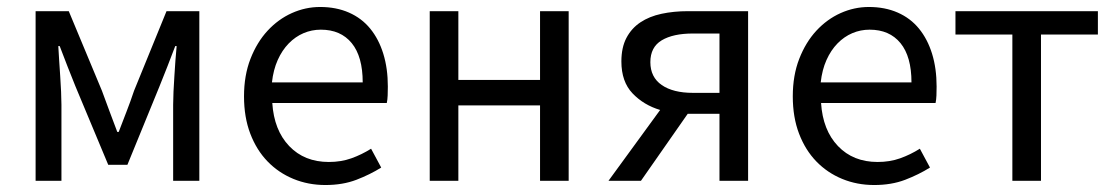

<svg xmlns="http://www.w3.org/2000/svg" viewBox="-20 -518 3191 550"><path d="M82 0V-486H177L272 -258Q283 -228 294 -198.5Q305 -169 316 -140H320Q331 -169 342.5 -198.5Q354 -228 364 -258L457 -486H551V0H476V-218Q476 -234 477 -255.5Q478 -277 479.5 -299.5Q481 -322 482.5 -344.5Q484 -367 486 -386H482Q471 -357 459.5 -327.5Q448 -298 437 -271L345 -46H290L196 -271Q185 -298 173.5 -327.5Q162 -357 151 -386H147Q148 -367 149.5 -344.5Q151 -322 152.5 -299.5Q154 -277 155 -255.5Q156 -234 156 -218V0Z M912 12Q863 12 820.5 -5.5Q778 -23 746.5 -55.5Q715 -88 697 -135Q679 -182 679 -242Q679 -302 697.5 -349.5Q716 -397 746.5 -430Q777 -463 816 -480.5Q855 -498 897 -498Q943 -498 979.5 -482Q1016 -466 1040.5 -436Q1065 -406 1078 -364Q1091 -322 1091 -270Q1091 -257 1090.5 -244.5Q1090 -232 1088 -223H760Q765 -145 808.5 -99.5Q852 -54 922 -54Q957 -54 986.5 -64.5Q1016 -75 1043 -92L1072 -38Q1040 -18 1001 -3Q962 12 912 12ZM759 -282H1019Q1019 -356 987.5 -394.5Q956 -433 899 -433Q873 -433 849.5 -423Q826 -413 807 -393.5Q788 -374 775.5 -346Q763 -318 759 -282Z M1211 0V-486H1293V-289H1527V-486H1609V0H1527V-216H1293V0Z M2041 0V-192H1951H1950L1816 0H1723L1871 -203Q1824 -217 1792 -250.5Q1760 -284 1760 -342Q1760 -382 1774.5 -409.5Q1789 -437 1814.5 -454Q1840 -471 1875 -478.5Q1910 -486 1951 -486H2123V0ZM1965 -252H2041V-422H1965Q1908 -422 1875.5 -402.5Q1843 -383 1843 -340Q1843 -297 1875.5 -274.5Q1908 -252 1965 -252Z M2484 12Q2435 12 2392.5 -5.5Q2350 -23 2318.5 -55.5Q2287 -88 2269 -135Q2251 -182 2251 -242Q2251 -302 2269.5 -349.5Q2288 -397 2318.5 -430Q2349 -463 2388 -480.5Q2427 -498 2469 -498Q2515 -498 2551.5 -482Q2588 -466 2612.5 -436Q2637 -406 2650 -364Q2663 -322 2663 -270Q2663 -257 2662.5 -244.5Q2662 -232 2660 -223H2332Q2337 -145 2380.5 -99.5Q2424 -54 2494 -54Q2529 -54 2558.5 -64.5Q2588 -75 2615 -92L2644 -38Q2612 -18 2573 -3Q2534 12 2484 12ZM2331 -282H2591Q2591 -356 2559.5 -394.5Q2528 -433 2471 -433Q2445 -433 2421.5 -423Q2398 -413 2379 -393.5Q2360 -374 2347.5 -346Q2335 -318 2331 -282Z M2880 0V-419H2717V-486H3125V-419H2962V0Z"/></svg>

Font: Processing Sans Pro
Style: Regular
Weight: 400
Designer: Paul D. Hunt
Foundry: Adobe Systems Incorporated
Version: Version 2.020;PS 2.000;hotconv 1.0.86;makeotf.lib2.5.63406